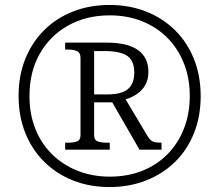

<svg xmlns="http://www.w3.org/2000/svg" viewBox="-20 -745 885 775"><path d="M422 10Q342 10 275 -16.5Q208 -43 158.5 -92Q109 -141 82 -208.5Q55 -276 55 -358Q55 -440 82 -507Q109 -574 158 -623Q207 -672 274.5 -698.5Q342 -725 422 -725Q502 -725 569.5 -698.5Q637 -672 686.5 -623Q736 -574 763 -506.5Q790 -439 790 -357Q790 -275 763 -207.5Q736 -140 686.5 -91.5Q637 -43 569.5 -16.5Q502 10 422 10ZM423 -32Q495 -32 554 -55.5Q613 -79 656 -122.5Q699 -166 722.5 -226Q746 -286 746 -358Q746 -430 722 -490Q698 -550 655 -593Q612 -636 553 -659.5Q494 -683 423 -683Q328 -683 255 -642Q182 -601 140.5 -528Q99 -455 99 -357Q99 -283 123.5 -223Q148 -163 192 -120.5Q236 -78 295 -55Q354 -32 423 -32ZM243 -141V-169H256Q275 -169 290 -174Q305 -179 305 -200V-510Q305 -533 290 -539Q275 -545 256 -545H243V-573H409Q495 -573 537 -543Q579 -513 579 -455Q579 -423 566 -401Q553 -379 532 -365Q511 -351 487 -344L576 -195Q586 -179 596.5 -174Q607 -169 632 -169V-141H543L433 -332H360V-200Q360 -179 375 -174Q390 -169 409 -169H423V-141ZM414 -364Q472 -364 497 -386Q522 -408 522 -452Q522 -500 493.5 -519.5Q465 -539 402 -539H360V-364Z"/></svg>

Font: Noto Serif Armenian Light
Style: Regular
Weight: 300
Version: Version 2.007